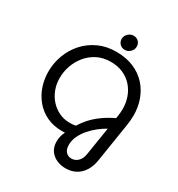

<svg xmlns="http://www.w3.org/2000/svg" viewBox="-248 -1040 1318 1420"><g transform="rotate(30 411.0 -330.0)"><path d="M525.6 220.8Q484.6 220.8 448.9 204.7Q413.2 188.6 391.9 157.3Q370.6 126 370.6 80.4Q370.6 59.2 375.9 36.8Q381.2 14.4 391.8 -5.8Q385.4 -5.4 378.9 -5.2Q372.4 -5 365 -5Q292 -5 235.1 -32.4Q178.2 -59.8 139.1 -106.4Q100 -153 79.8 -212.5Q59.6 -272 59.6 -335.6Q59.6 -410.4 85.2 -478.6Q110.8 -546.8 158.6 -599.8Q206.4 -652.8 273.4 -683.6Q340.4 -714.4 423.4 -714.4Q508.8 -714.4 573.5 -686.5Q638.2 -658.6 681.5 -610.4Q724.8 -562.2 746.5 -500.3Q768.2 -438.4 768.2 -371Q768.2 -347.8 766.2 -326.3Q764.2 -304.8 761.2 -285.2L708.8 46.2Q700.4 101.4 675.7 140.4Q651 179.4 613.1 200.1Q575.2 220.8 525.6 220.8ZM527.8 136.6Q559.2 136.6 583 113.9Q606.8 91.2 613.2 48.2L651.2 -189.8Q617.8 -171.2 584.4 -144.8Q551 -118.4 523 -85.8Q495 -53.2 478.3 -17Q461.6 19.2 461.6 57.4Q461.6 96.4 480.6 116.5Q499.6 136.6 527.8 136.6ZM386.8 -86.2Q399 -86.2 411 -87.3Q423 -88.4 436 -91Q456.2 -124.6 487 -159.4Q517.8 -194.2 562.5 -227.2Q607.2 -260.2 666 -288L669 -305.8Q671.4 -321 672.9 -338.9Q674.4 -356.8 674.4 -371.8Q674.4 -422.2 658.3 -468.4Q642.2 -514.6 610.7 -550.8Q579.2 -587 532.3 -608.3Q485.4 -629.6 424.4 -629.6Q361.6 -629.6 311.5 -604.3Q261.4 -579 226.5 -536.5Q191.6 -494 173.4 -441.7Q155.2 -389.4 155.8 -335.8Q155.8 -285.8 172.7 -240.8Q189.6 -195.8 220.4 -161.2Q251.2 -126.6 293.5 -106.4Q335.8 -86.2 386.8 -86.2ZM468 -757.2Q442 -757.2 425.1 -774.6Q408.2 -792 408.2 -816.2Q408.2 -833.6 417.1 -848.3Q426 -863 441.4 -872.1Q456.8 -881.2 475 -881.2Q500 -881.2 516.9 -864.5Q533.8 -847.8 533.8 -822.8Q533.8 -804.4 524.6 -789.5Q515.4 -774.6 500.5 -765.9Q485.6 -757.2 468 -757.2Z"/></g></svg>

Font: MuseoModerno Thin
Style: Italic
Weight: 100
Italic angle: -9°
Designer: Pablo Cosgaya, Héctor Gatti, Marcela Romero, and the Authors of The MuseoModerno Project.
Foundry: Omnibus-Type Team
Version: Version 1.003